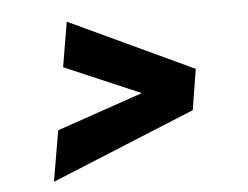

<svg xmlns="http://www.w3.org/2000/svg" viewBox="-40 -575 717 554"><g transform="rotate(-5 318.0 -297.5)"><path d="M95 -69 120 -216 530 -357 512 -240ZM512 -241 150 -396 172 -526 531 -358Z"/></g></svg>

Font: Figtree ExtraBold
Style: Italic
Weight: 800
Italic angle: -9.5°
Foundry: Erik Kennedy
Version: Version 2.001;gftools[0.9.30]